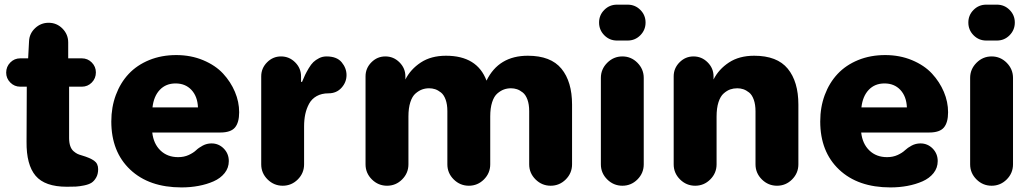

<svg xmlns="http://www.w3.org/2000/svg" viewBox="-20 -798 4480 833"><path d="M6.8 -482.9Q6.8 -508.8 24.7 -526.9Q42.5 -544.9 67.9 -544.9H102.1L106 -619.1Q107.4 -652.3 132.3 -675.8Q157.2 -699.2 190.9 -699.2Q226.1 -699.2 251 -674.1Q275.9 -648.9 275.9 -613.8V-544.9H335Q360.4 -544.9 378.2 -526.9Q396 -508.8 396 -483.9Q396 -458 378.2 -439.9Q360.4 -421.9 335 -421.9H279.8V-199.2Q279.8 -179.2 284.7 -164.8Q289.6 -150.4 298.8 -142.3Q308.1 -134.3 315.7 -130.6Q323.2 -127 334 -124Q370.6 -113.3 388.2 -100.8Q405.8 -88.4 405.8 -64Q405.8 -42.5 397.2 -27.6Q388.7 -12.7 377 -5.1Q365.2 2.4 344.5 6.6Q323.7 10.7 309.1 11.5Q294.4 12.2 270 12.2Q174.8 12.2 134.5 -35.4Q94.2 -83 95.2 -183.1L96.2 -421.9H67.9Q42.5 -421.9 24.7 -439.9Q6.8 -458 6.8 -482.9Z M462.9 -271Q462.9 -333 482.7 -386Q502.4 -439 538.3 -477.3Q574.2 -515.6 627.4 -537.4Q680.7 -559.1 744.6 -559.1Q808.1 -559.1 861.3 -536.9Q914.6 -514.6 947.8 -478.8Q981 -442.9 999.3 -399.4Q1017.6 -356 1017.6 -311Q1017.6 -266.6 999.5 -244.9Q981.4 -223.1 935.5 -223.1H640.6Q646 -174.3 676 -145.3Q706.1 -116.2 752.9 -116.2Q778.3 -116.2 798.6 -125.5Q818.8 -134.8 830.6 -146Q842.3 -157.2 859.9 -166.5Q877.4 -175.8 897.9 -175.8Q928.7 -175.8 950.7 -153.6Q972.7 -131.3 972.7 -99.1Q972.7 -69.8 954.6 -47.1Q936.5 -24.4 906.5 -11.2Q876.5 2 841.3 8.5Q806.2 15.1 767.6 15.1Q626.5 15.1 544.7 -62.3Q462.9 -139.6 462.9 -271ZM641.6 -332H838.9Q836.9 -379.9 810.5 -408Q784.2 -436 741.7 -436Q699.7 -436 673.3 -408.2Q647 -380.4 641.6 -332Z M1113.3 -85V-466.8Q1113.3 -502 1138.7 -527.6Q1164.1 -553.2 1199.2 -553.2Q1234.9 -553.2 1260.5 -527.6Q1286.1 -502 1286.1 -466.8V-442.9H1290.5Q1298.3 -461.9 1303.7 -473.1Q1309.1 -484.4 1319.3 -501.7Q1329.6 -519 1339.6 -528.6Q1349.6 -538.1 1364.5 -545.7Q1379.4 -553.2 1396.5 -553.2Q1441.4 -553.2 1462.4 -527.8Q1483.4 -502.4 1483.4 -472.2Q1483.4 -441.4 1461.7 -417.2Q1439.9 -393.1 1405.3 -393.1Q1375.5 -393.1 1354 -381.1Q1332.5 -369.1 1321 -347.9Q1309.6 -326.7 1304.4 -302.5Q1299.3 -278.3 1299.3 -249V-85Q1299.3 -46.9 1272 -19.5Q1244.6 7.8 1206.5 7.8Q1168.5 7.8 1140.9 -19.5Q1113.3 -46.9 1113.3 -85Z M1565.9 -85V-466.8Q1565.9 -502 1591.3 -527.6Q1616.7 -553.2 1651.9 -553.2Q1687.5 -553.2 1713.1 -527.6Q1738.8 -502 1738.8 -466.8V-453.1Q1761.2 -497.6 1805.7 -526.9Q1850.1 -556.2 1915 -556.2Q2050.3 -556.2 2090.8 -448.2Q2143.6 -556.2 2270 -556.2Q2369.6 -556.2 2415.8 -500Q2461.9 -443.8 2461.9 -344.2V-85Q2461.9 -46.9 2434.6 -19.5Q2407.2 7.8 2369.1 7.8Q2331.1 7.8 2303.5 -19.5Q2275.9 -46.9 2275.9 -85V-315.9Q2275.9 -345.2 2268.3 -366Q2260.7 -386.7 2248 -396.7Q2235.4 -406.7 2222.9 -410.9Q2210.4 -415 2196.8 -415Q2180.7 -415 2166.5 -409.9Q2152.3 -404.8 2137.9 -392.6Q2123.5 -380.4 2115.2 -354.7Q2106.9 -329.1 2106.9 -293V-85Q2106.9 -46.9 2079.6 -19.5Q2052.2 7.8 2014.2 7.8Q1976.1 7.8 1948.5 -19.5Q1920.9 -46.9 1920.9 -85V-315.9Q1920.9 -345.2 1913.3 -366Q1905.8 -386.7 1893.1 -396.7Q1880.4 -406.7 1867.9 -410.9Q1855.5 -415 1841.8 -415Q1825.7 -415 1811.5 -409.9Q1797.4 -404.8 1783 -392.6Q1768.6 -380.4 1760.3 -354.7Q1752 -329.1 1752 -293V-85Q1752 -46.9 1724.6 -19.5Q1697.3 7.8 1659.2 7.8Q1621.1 7.8 1593.5 -19.5Q1565.9 -46.9 1565.9 -85Z M2656.7 -777.8H2703.1Q2735.4 -777.8 2758.1 -755.1Q2780.8 -732.4 2780.8 -700.2Q2780.8 -668 2758.1 -645Q2735.4 -622.1 2703.1 -622.1H2656.7Q2624.5 -622.1 2601.8 -645Q2579.1 -668 2579.1 -700.2Q2579.1 -732.4 2601.8 -755.1Q2624.5 -777.8 2656.7 -777.8ZM2586.9 -85V-460Q2586.9 -498 2614.5 -525.6Q2642.1 -553.2 2680.2 -553.2Q2718.3 -553.2 2745.6 -525.6Q2772.9 -498 2772.9 -460V-85Q2772.9 -46.9 2745.6 -19.5Q2718.3 7.8 2680.2 7.8Q2642.1 7.8 2614.5 -19.5Q2586.9 -46.9 2586.9 -85Z M2902.8 -85V-466.8Q2902.8 -502 2928.2 -527.6Q2953.6 -553.2 2988.8 -553.2Q3024.4 -553.2 3050 -527.6Q3075.7 -502 3075.7 -466.8V-453.1Q3098.1 -497.6 3142.6 -526.9Q3187 -556.2 3252 -556.2Q3351.6 -556.2 3397.7 -500Q3443.8 -443.8 3443.8 -344.2V-85Q3443.8 -46.9 3416.5 -19.5Q3389.2 7.8 3351.1 7.8Q3313 7.8 3285.4 -19.5Q3257.8 -46.9 3257.8 -85V-314.9Q3257.8 -344.7 3250.2 -365.7Q3242.7 -386.7 3230 -396.7Q3217.3 -406.7 3204.8 -410.9Q3192.4 -415 3178.7 -415Q3162.6 -415 3148.4 -410.2Q3134.3 -405.3 3119.9 -392.8Q3105.5 -380.4 3097.2 -354.7Q3088.9 -329.1 3088.9 -292V-85Q3088.9 -46.9 3061.5 -19.5Q3034.2 7.8 2996.1 7.8Q2958 7.8 2930.4 -19.5Q2902.8 -46.9 2902.8 -85Z M3538.6 -271Q3538.6 -333 3558.3 -386Q3578.1 -439 3614 -477.3Q3649.9 -515.6 3703.1 -537.4Q3756.3 -559.1 3820.3 -559.1Q3883.8 -559.1 3937 -536.9Q3990.2 -514.6 4023.4 -478.8Q4056.6 -442.9 4075 -399.4Q4093.3 -356 4093.3 -311Q4093.3 -266.6 4075.2 -244.9Q4057.1 -223.1 4011.2 -223.1H3716.3Q3721.7 -174.3 3751.7 -145.3Q3781.7 -116.2 3828.6 -116.2Q3854 -116.2 3874.3 -125.5Q3894.5 -134.8 3906.2 -146Q3918 -157.2 3935.5 -166.5Q3953.1 -175.8 3973.6 -175.8Q4004.4 -175.8 4026.4 -153.6Q4048.3 -131.3 4048.3 -99.1Q4048.3 -69.8 4030.3 -47.1Q4012.2 -24.4 3982.2 -11.2Q3952.1 2 3917 8.5Q3881.8 15.1 3843.3 15.1Q3702.1 15.1 3620.4 -62.3Q3538.6 -139.6 3538.6 -271ZM3717.3 -332H3914.6Q3912.6 -379.9 3886.2 -408Q3859.9 -436 3817.4 -436Q3775.4 -436 3749 -408.2Q3722.7 -380.4 3717.3 -332Z M4258.8 -777.8H4305.2Q4337.4 -777.8 4360.1 -755.1Q4382.8 -732.4 4382.8 -700.2Q4382.8 -668 4360.1 -645Q4337.4 -622.1 4305.2 -622.1H4258.8Q4226.6 -622.1 4203.9 -645Q4181.2 -668 4181.2 -700.2Q4181.2 -732.4 4203.9 -755.1Q4226.6 -777.8 4258.8 -777.8ZM4189 -85V-460Q4189 -498 4216.6 -525.6Q4244.1 -553.2 4282.2 -553.2Q4320.3 -553.2 4347.7 -525.6Q4375 -498 4375 -460V-85Q4375 -46.9 4347.7 -19.5Q4320.3 7.8 4282.2 7.8Q4244.1 7.8 4216.6 -19.5Q4189 -46.9 4189 -85Z"/></svg>

Font: Jellee Roman
Style: Bold
Weight: 700
Designer: Alfredo Marco Pradil
Foundry: Alfredo Marco Pradil and JAM Design
Version: Version 1.000